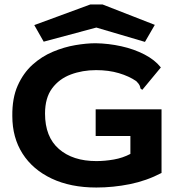

<svg xmlns="http://www.w3.org/2000/svg" viewBox="-20 -826 790 857"><path d="M410 11Q295 11 210.5 -29Q126 -69 80.5 -140.5Q35 -212 35 -308Q34 -388 59 -444Q84 -500 125 -537Q166 -574 216 -595Q266 -616 316 -624.5Q366 -633 407 -633Q465 -632 521.5 -619.5Q578 -607 624.5 -583Q671 -559 698 -525L621 -432L615 -425L607 -431Q606 -438 603 -445Q600 -452 588 -464Q556 -486 510.5 -499.5Q465 -513 409 -513Q348 -513 296 -493.5Q244 -474 212.5 -431.5Q181 -389 181 -319Q181 -215 243 -161Q305 -107 410 -107Q448 -107 488 -114Q528 -121 562 -139V-219H407V-338H701V-54Q634 -19 559.5 -4Q485 11 410 11ZM175 -640 133 -714 383 -806H438L671 -715L627 -639L410 -703Z"/></svg>

Font: Inconsolata ExtraExpanded Black
Style: Regular
Weight: 900
Width: 8
Monospace: yes
Designer: Raph Levien, Cyreal, Brenton Simpson
Foundry: Raph Levien, Cyreal, Google
Version: Version 3.001; ttfautohint (v1.8.2.53-6de2)